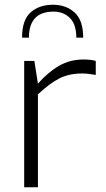

<svg xmlns="http://www.w3.org/2000/svg" viewBox="-20 -790 449 810"><path d="M82 -533H125L140 -437Q182 -485 228.5 -512Q275 -539 332 -539Q363 -539 384 -533V-474Q350 -480 327 -480Q272 -480 231 -459.5Q190 -439 140 -392V0H82ZM331 -631H302Q302 -687 275 -714Q248 -741 206 -741Q102 -741 102 -631H73Q73 -706 109.5 -738Q146 -770 203 -770Q259 -770 295 -737Q331 -704 331 -631Z"/></svg>

Font: Exo Light
Style: Regular
Weight: 300
Designer: Natanael Gama
Foundry: Natanael Gama
Version: Version 1.500; ttfautohint (v1.6)